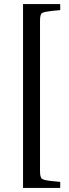

<svg xmlns="http://www.w3.org/2000/svg" viewBox="-20 -780 340 950"><path d="M94 150V-760H278V-730L237 -726Q200 -722 189 -716Q178 -710 178 -678V68Q178 99 189 105.5Q200 112 237 116L278 120V150Z"/></svg>

Font: Hedvig Letters Serif 24pt 24pt
Style: Regular
Weight: 400
Version: Version 1.000